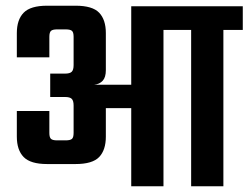

<svg xmlns="http://www.w3.org/2000/svg" viewBox="-20 -653 871 673"><path d="M440 -631H553V0H440ZM247 -356H487V-274H288ZM513 -631H621V-548H513ZM245 -633Q304 -633 327.5 -608.5Q351 -584 351 -537V-407Q351 -382 340 -370Q329 -358 310 -356V-353Q329 -351 340 -339Q351 -327 351 -302V-174Q351 -127 327.5 -102.5Q304 -78 245 -78H145Q87 -78 63 -102.5Q39 -127 39 -174V-264H153V-187Q153 -171 159 -166Q165 -161 180 -161H210Q226 -161 232 -166Q238 -171 238 -187V-283Q238 -300 231.5 -306.5Q225 -313 208 -313H156V-395H208Q225 -395 231.5 -401.5Q238 -408 238 -425V-524Q238 -540 232 -545Q226 -550 210 -550H180Q165 -550 159 -545Q153 -540 153 -524V-452H39V-537Q39 -584 63 -608.5Q87 -633 145 -633ZM650 -569H763V0H650ZM582 -631H831V-548H582Z"/></svg>

Font: Teko Light Medium
Style: Regular
Weight: 500
Version: Version 2.000;gftools[0.9.28.dev9+g7d2139d.d20230707]